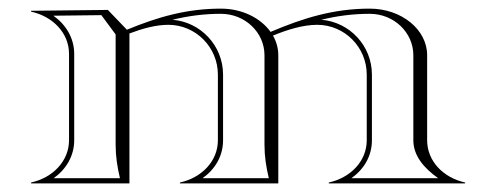

<svg xmlns="http://www.w3.org/2000/svg" viewBox="-20 -425 1140 445"><path d="M485 -252V-100C485 -51 447 -13 397 -2V0H625V-297C625 -313.2 620.6 -328.6 612.7 -342.5C645 -355.8 681.6 -367.5 715.1 -367.5C778.5 -367.5 830 -315.8 830 -252V-100C830 -51 792 -13 742 -2V0H1058V-2C1008 -13 970 -51 970 -100V-297C970 -356.6 910.4 -405 837 -405C753.9 -405 684 -383.7 607.1 -351.1C584.1 -383.3 541.2 -405 492 -405C413.3 -405 346.3 -385.9 274.1 -356.1L230 -402L52 -400V-398C102 -387 140 -349 140 -300V-100C140 -52.2 102.9 -13.2 52 -2V0H280V-347.4C309.1 -358.5 340.8 -367.5 370.1 -367.5C433.5 -367.5 485 -315.8 485 -252ZM248 -90C248 -62.3 251.7 -39 258 -12H104.4C133.5 -32.7 152 -63.9 152 -100V-300C152 -337.4 132 -368.7 103.7 -388.6L214.9 -389.9L248 -345.2ZM603 -12 449.5 -12C478.6 -32.7 497 -63.3 497 -100V-252C497 -319 445.3 -374 379.7 -379.2C415.7 -388 452.4 -393 492 -393C547.8 -393 593 -350 593 -297L593 -90C593 -62.3 596.7 -39 603 -12ZM724.7 -379.2C760.7 -388 797.5 -393 837 -393C892.8 -393 938 -350 938 -297V-100C938 -63.9 962.7 -35.3 995.5 -12H794.5C823.6 -32.7 842 -63.3 842 -100V-252C842 -319 790.3 -374 724.7 -379.2Z"/></svg>

Font: Sortefax
Style: Medium
Weight: 500
Designer: gluk
Foundry: gluk
Version: Version 0.261